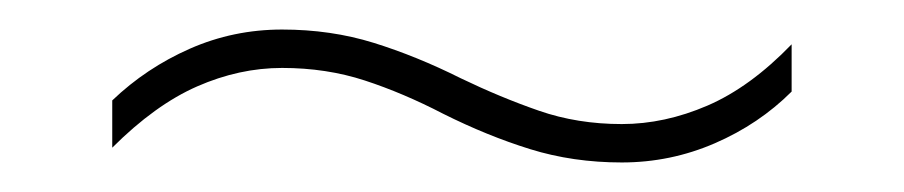

<svg xmlns="http://www.w3.org/2000/svg" viewBox="-20 -418 612 130"><path d="M280 -341Q253 -355 227 -363.5Q201 -372 171 -372Q142 -372 113.5 -359.5Q85 -347 56 -318V-350Q79 -372 108.5 -385Q138 -398 171 -398Q204 -398 233 -389Q262 -380 292 -365Q319 -352 345 -343Q371 -334 401 -334Q430 -334 459 -346.5Q488 -359 516 -388V-356Q494 -334 464 -321Q434 -308 401 -308Q368 -308 339 -317Q310 -326 280 -341Z"/></svg>

Font: Noto Sans Sinhala UI Thin
Style: Regular
Weight: 100
Designer: Jelle Bosma - Monotype Design Team
Foundry: Monotype Imaging Inc.
Version: Version 2.006; ttfautohint (v1.8.4.7-5d5b)